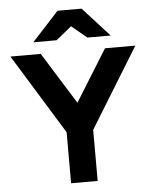

<svg xmlns="http://www.w3.org/2000/svg" viewBox="-60 -971 819 1022"><g transform="rotate(-5 349.0 -460.5)"><path d="M278 0V-272.5L15 -700H177L349 -424L520.5 -700H682.5L420 -273V0ZM143 -765 286 -921H414.5L556.5 -765H432L350.5 -832.5L267.5 -765Z"/></g></svg>

Font: Overpass ExtraBold
Style: Regular
Weight: 800
Designer: Delve Withrington, Dave Bailey, Thomas Jockin
Foundry: Delve Fonts LLC
Version: Version 4.000; ttfautohint (v1.8.3)